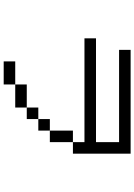

<svg xmlns="http://www.w3.org/2000/svg" viewBox="136 -864 728 1040"><g transform="rotate(90 500.0 -344.0)"><path d="M437.5 -62.5H312.5V0H437.5ZM437.5 -62.5H562.5V-125H437.5ZM562.5 -125H625V-187.5H562.5ZM625 -187.5H687.5V-250H625ZM687.5 -250H750Q750 -250 750 -375H687.5Q687.5 -375 687.5 -250ZM750 -375H812.5V-687.5H250V-625H750Q750 -625 750 -500H187.5V-437.5H750Z"/></g></svg>

Font: UnifontExMono
Style: Regular
Weight: 500
Version: Version 15.0.06